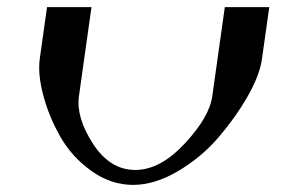

<svg xmlns="http://www.w3.org/2000/svg" viewBox="-20 -520 790 540"><path d="M737.3 -500Q737.3 -500 716.8 -354.5Q710.9 -309.6 676.8 -249.5Q642.6 -189.5 594.2 -133.3Q545.9 -77.1 480.5 -38.6Q415 0 354.5 0Q292 0 237.3 -39.1Q182.6 -78.1 150.4 -134.3Q118.2 -190.4 102.1 -250.5Q85.9 -310.5 91.8 -354.5L112.3 -500H237.3L202.1 -250Q193.4 -190.4 241.2 -116.2Q289.1 -42 360.4 -42Q430.7 -42 500 -116.7Q569.3 -191.4 577.1 -250L612.3 -500Z"/></svg>

Font: okolaks
Style: BoldItalic
Weight: 600
Width: 8
Italic angle: -8°
Version: Version 000.6.0